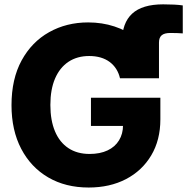

<svg xmlns="http://www.w3.org/2000/svg" viewBox="-20 -840 849 871"><path d="M533.7 -484.9V-651.9Q533.7 -735.8 579.6 -778.1Q625.5 -820.3 720.2 -820.3Q747.1 -820.3 770 -819.1Q793 -817.9 809.1 -815.4V-688.5Q798.8 -689.5 783.7 -689.9Q768.6 -690.4 752.4 -690.4Q725.6 -690.4 713.4 -679.9Q701.2 -669.4 701.2 -647V-484.9ZM382.3 10.7Q277.3 10.7 198.7 -35.2Q120.1 -81.1 76.2 -165Q32.2 -249 32.2 -362.8Q32.2 -481.9 78.1 -565.9Q124 -649.9 202.9 -694.1Q281.7 -738.3 379.9 -738.3Q443.4 -738.3 499 -720Q554.7 -701.7 597.9 -668Q641.1 -634.3 668 -587.9Q694.8 -541.5 701.2 -484.9H524.4Q519 -508.3 507.1 -527.1Q495.1 -545.9 477.3 -559.1Q459.5 -572.3 436.3 -579.1Q413.1 -585.9 384.8 -585.9Q330.1 -585.9 290.5 -559.6Q251 -533.2 229.7 -483.6Q208.5 -434.1 208.5 -363.8Q208.5 -293.9 229.5 -244.1Q250.5 -194.3 290.3 -168Q330.1 -141.6 386.2 -141.6Q434.1 -141.6 468 -157.7Q502 -173.8 520 -203.4Q538.1 -232.9 538.1 -272L574.2 -268.6H392.6V-396.5H707.5V-298.8Q707.5 -204.6 666 -135Q624.5 -65.4 551.3 -27.3Q478 10.7 382.3 10.7Z"/></svg>

Font: Inter 24pt ExtraBold
Style: Regular
Weight: 800
Designer: Rasmus Andersson
Foundry: rsms
Version: Version 4.001;git-66647c0bb